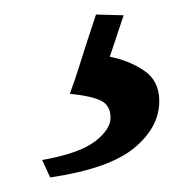

<svg xmlns="http://www.w3.org/2000/svg" viewBox="-20 -27 269 264"><path d="M199 112Q199 148 164.5 176.5Q130 205 49 217L38 193Q89 184 110.5 167.5Q132 151 132 135Q132 118 119 111.5Q106 105 76 102L81 88Q85 77 91.5 56Q98 35 112 -7L150 -6L131 51Q157 56 178 70Q199 84 199 112Z"/></svg>

Font: Ekushey Kolom
Style: Regular
Weight: 400
Designer: Al Mamun Sumon
Foundry: Al Mamun Sumon
Version: Version 1.0